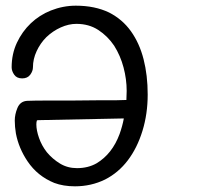

<svg xmlns="http://www.w3.org/2000/svg" viewBox="-20 -648 733 676"><path d="M110 -224Q108 -219 108 -210Q108 -189 117.5 -162Q127 -135 145 -112Q165 -88 191.5 -72Q218 -56 251 -56Q290 -56 320 -73Q375 -106 401 -176Q411 -204 416 -231L117 -225Q111 -225 110 -224ZM142 -294H230L332 -295Q363 -295 388 -295Q412 -296 425 -296Q426 -319 426 -328Q426 -369 415 -410.5Q404 -452 382 -487Q359 -521 326 -542.5Q293 -564 249 -564Q222 -564 194 -551.5Q166 -539 143 -517Q122 -496 109 -468Q96 -440 96 -411Q96 -398 86.5 -385Q77 -372 58 -372Q39 -372 30 -385Q21 -398 21 -411Q21 -458 39.5 -497.5Q58 -537 88.5 -566Q119 -595 159 -611Q202 -628 247 -628Q314 -628 364 -604Q411 -580 441 -538Q471 -496 485.5 -439.5Q500 -383 500 -315Q500 -247 481.5 -187Q463 -127 430 -83.5Q397 -40 350 -16Q301 8 244 8Q203 8 171 -4Q112 -28 77 -80Q46 -126 36 -178Q32 -202 32 -223.5Q32 -245 41 -267Q51 -292 76.5 -293Q102 -294 142 -294Z"/></svg>

Font: Scratch Savers
Style: Book
Weight: 400
Designer: Pablo Impallari, Rodrigo Fuenzalida, Brenda Gallo
Foundry: Pablo Impallari, Rodrigo Fuenzalida, Brenda Gallo
Version: Version 4.0b1